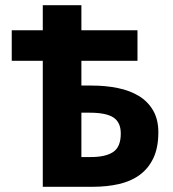

<svg xmlns="http://www.w3.org/2000/svg" viewBox="-20 -716 664 736"><path d="M144 0V-483H25V-600H144V-696H292V-600H507V-483H292V-388H332Q385 -388 431.5 -378.5Q478 -369 512.5 -348Q547 -327 567 -292.5Q587 -258 587 -209Q587 -150 568 -110Q549 -70 515.5 -45.5Q482 -21 436 -10.5Q390 0 337 0ZM292 -114H328Q385 -114 414 -133.5Q443 -153 443 -204Q443 -247 415 -265.5Q387 -284 324 -284H292Z"/></svg>

Font: hySource Sans Pro
Style: Bold
Weight: 700
Designer: Paul D. Hunt
Foundry: Adobe Systems Incorporated
Version: Version 2.021;PS 2.000;hotconv 1.0.86;makeotf.lib2.5.63406